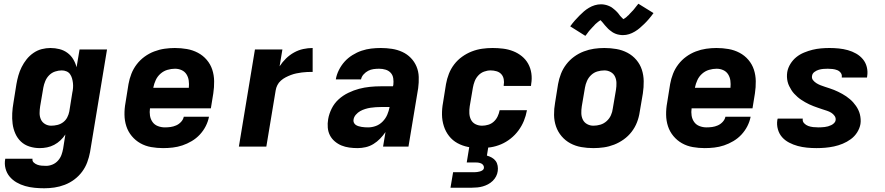

<svg xmlns="http://www.w3.org/2000/svg" viewBox="-20 -785 4740 1028"><path d="M217 223Q191 223 165 220.5Q139 218 114.5 211Q90 204 68.5 191.5Q47 179 31.5 160.5Q16 142 9.5 117Q3 92 8 66V65H154Q152 77 160.5 85Q169 93 180 97Q191 101 203 102Q215 103 227 103Q244 103 261 96Q278 89 290.5 75Q303 61 309 44.5Q315 28 318 11L330 -65Q319 -48 303.5 -33.5Q288 -19 270 -9.5Q252 0 232 4Q212 8 193 8Q164 8 137.5 -0.5Q111 -9 92 -27Q73 -45 62 -70Q51 -95 47.5 -122.5Q44 -150 45.5 -178.5Q47 -207 52 -235L68 -335Q72 -358 78.5 -381Q85 -404 96 -426Q107 -448 122.5 -467.5Q138 -487 159 -501.5Q180 -516 203.5 -522Q227 -528 250 -528Q275 -528 298.5 -522Q322 -516 341 -502Q360 -488 372 -468Q384 -448 390 -425L406 -520H553L462 30Q457 57 447 84Q437 111 419.5 134.5Q402 158 378 176Q354 194 326.5 204.5Q299 215 271.5 219Q244 223 217 223ZM254 -112Q270 -112 287 -116Q304 -120 318 -130.5Q332 -141 340 -156.5Q348 -172 351 -188L367 -288Q370 -301 371 -314.5Q372 -328 370.5 -341Q369 -354 365.5 -366Q362 -378 355 -388Q348 -398 336 -403Q324 -408 311 -408Q293 -408 275 -402Q257 -396 243.5 -382.5Q230 -369 222.5 -351Q215 -333 212 -316L195 -216Q192 -197 192 -179Q192 -161 199 -145.5Q206 -130 221 -121Q236 -112 254 -112Z M853 8Q821 8 789.5 2.5Q758 -3 731.5 -18Q705 -33 685.5 -56.5Q666 -80 656.5 -109Q647 -138 646.5 -170.5Q646 -203 652 -235L668 -335Q673 -363 683.5 -390Q694 -417 712 -440.5Q730 -464 754 -481.5Q778 -499 805.5 -509.5Q833 -520 861 -524Q889 -528 916 -528Q949 -528 980.5 -522.5Q1012 -517 1039.5 -502.5Q1067 -488 1087 -464.5Q1107 -441 1116.5 -412Q1126 -383 1126.5 -350.5Q1127 -318 1122 -285L1109 -205H783Q780 -185 783 -166Q786 -147 796.5 -132Q807 -117 825 -110Q843 -103 863 -103Q878 -103 893 -105Q908 -107 923 -113.5Q938 -120 949.5 -132.5Q961 -145 964 -160H1099Q1094 -134 1081.5 -109.5Q1069 -85 1050 -64.5Q1031 -44 1006.5 -29.5Q982 -15 956.5 -6.5Q931 2 905 5Q879 8 853 8ZM991 -315Q993 -335 990.5 -353.5Q988 -372 978.5 -387Q969 -402 952.5 -409.5Q936 -417 917 -417Q897 -417 876.5 -411Q856 -405 839.5 -390.5Q823 -376 814 -356.5Q805 -337 801 -317V-315Z M1259 0 1345 -520H1492L1477 -430Q1492 -453 1511.5 -472Q1531 -491 1554.5 -504Q1578 -517 1603.5 -522.5Q1629 -528 1654 -528V-400Q1639 -400 1625 -399.5Q1611 -399 1596 -397Q1581 -395 1566.5 -392Q1552 -389 1537.5 -383.5Q1523 -378 1509.5 -371Q1496 -364 1484 -353.5Q1472 -343 1465 -329Q1458 -315 1456 -301L1406 0Z M1895 8Q1872 8 1850 5Q1828 2 1808.5 -6Q1789 -14 1772.5 -28Q1756 -42 1746.5 -60.5Q1737 -79 1735 -101.5Q1733 -124 1737 -147Q1742 -176 1756 -204Q1770 -232 1793 -253Q1816 -274 1845 -288Q1874 -302 1902.5 -309.5Q1931 -317 1960.5 -320Q1990 -323 2019 -323H2084L2086 -331Q2088 -348 2085.5 -365.5Q2083 -383 2072 -395Q2061 -407 2044.5 -412Q2028 -417 2010 -417Q1995 -417 1980 -415Q1965 -413 1951.5 -406Q1938 -399 1927 -387Q1916 -375 1913 -360H1778Q1782 -385 1794.5 -410Q1807 -435 1825 -455Q1843 -475 1867 -490Q1891 -505 1916.5 -513.5Q1942 -522 1967.5 -525Q1993 -528 2019 -528Q2049 -528 2078.5 -523.5Q2108 -519 2134 -507Q2160 -495 2179.5 -475Q2199 -455 2210 -429Q2221 -403 2222 -373Q2223 -343 2219 -313L2167 0H2031L2044 -78Q2031 -59 2015 -42.5Q1999 -26 1979.5 -14Q1960 -2 1938 3Q1916 8 1895 8ZM1951 -103Q1972 -103 1992.5 -110.5Q2013 -118 2029 -134.5Q2045 -151 2053.5 -171Q2062 -191 2066 -212H2020Q2006 -212 1991.5 -211Q1977 -210 1963.5 -208Q1950 -206 1935.5 -201.5Q1921 -197 1908.5 -190Q1896 -183 1885.5 -171Q1875 -159 1873 -145Q1871 -137 1874.5 -129Q1878 -121 1884.5 -116.5Q1891 -112 1899 -109.5Q1907 -107 1916 -105.5Q1925 -104 1934 -103.5Q1943 -103 1951 -103Z M2551 8Q2518 8 2487 2Q2456 -4 2429.5 -18.5Q2403 -33 2384.5 -56.5Q2366 -80 2356.5 -109.5Q2347 -139 2346.5 -171Q2346 -203 2352 -235L2368 -335Q2373 -363 2383.5 -390Q2394 -417 2412 -440.5Q2430 -464 2454.5 -481.5Q2479 -499 2506 -509.5Q2533 -520 2561 -524Q2589 -528 2617 -528Q2646 -528 2674 -524.5Q2702 -521 2727.5 -511Q2753 -501 2774 -484Q2795 -467 2808 -443.5Q2821 -420 2825 -392Q2829 -364 2824 -335L2823 -325H2677V-329Q2680 -345 2677 -361Q2674 -377 2664 -388Q2654 -399 2638.5 -403.5Q2623 -408 2607 -408Q2589 -408 2571.5 -401.5Q2554 -395 2541 -381Q2528 -367 2521.5 -350Q2515 -333 2512 -316L2495 -216Q2492 -197 2493 -178Q2494 -159 2502 -143.5Q2510 -128 2526 -120Q2542 -112 2561 -112Q2577 -112 2594 -117Q2611 -122 2624 -134Q2637 -146 2644.5 -162Q2652 -178 2655 -194V-195H2801V-193Q2796 -165 2785 -138Q2774 -111 2756 -86.5Q2738 -62 2714 -43Q2690 -24 2663 -12.5Q2636 -1 2607.5 3.5Q2579 8 2551 8ZM2392 220 2406 137H2521Q2528 137 2535 136Q2542 135 2549.5 133Q2557 131 2563.5 126.5Q2570 122 2571 115Q2572 107 2568 100.5Q2564 94 2558 91Q2552 88 2545 86.5Q2538 85 2530 85H2479L2511 -112H2613L2587 48Q2601 52 2613.5 59Q2626 66 2634 77Q2642 88 2644.5 102.5Q2647 117 2645 131Q2643 146 2636 159.5Q2629 173 2617.5 184Q2606 195 2592.5 202Q2579 209 2565 213Q2551 217 2536 218.5Q2521 220 2507 220Z M3157 8Q3124 8 3092.5 2.5Q3061 -3 3034 -17.5Q3007 -32 2987 -55.5Q2967 -79 2957 -108Q2947 -137 2946.5 -169.5Q2946 -202 2952 -235L2968 -335Q2973 -363 2983.5 -390Q2994 -417 3012 -440.5Q3030 -464 3054 -481.5Q3078 -499 3105.5 -509.5Q3133 -520 3160.5 -524Q3188 -528 3216 -528Q3249 -528 3280.5 -522.5Q3312 -517 3339.5 -502.5Q3367 -488 3387 -464.5Q3407 -441 3416.5 -412Q3426 -383 3426.5 -350.5Q3427 -318 3422 -285L3405 -185Q3401 -157 3390.5 -130Q3380 -103 3362 -79.5Q3344 -56 3319.5 -38.5Q3295 -21 3268 -10.5Q3241 0 3213 4Q3185 8 3157 8ZM3157 -112Q3176 -112 3194.5 -117.5Q3213 -123 3228 -136.5Q3243 -150 3251 -168Q3259 -186 3261 -204L3278 -304Q3281 -323 3280.5 -341.5Q3280 -360 3272.5 -375.5Q3265 -391 3249.5 -399.5Q3234 -408 3216 -408Q3197 -408 3178.5 -402.5Q3160 -397 3145.5 -383.5Q3131 -370 3123 -352Q3115 -334 3112 -316L3095 -216Q3092 -197 3092.5 -178.5Q3093 -160 3100.5 -144.5Q3108 -129 3123.5 -120.5Q3139 -112 3157 -112ZM3114 -593 3033 -644Q3046 -662 3058.5 -676Q3071 -690 3083 -702Q3095 -714 3106.5 -724Q3118 -734 3133 -743Q3148 -752 3164.5 -757Q3181 -762 3198 -762Q3203 -762 3208 -761.5Q3213 -761 3217.5 -760Q3222 -759 3226.5 -758Q3231 -757 3235.5 -755Q3240 -753 3245 -751Q3250 -749 3253.5 -746.5Q3257 -744 3261 -741Q3265 -738 3269 -734.5Q3273 -731 3276.5 -728Q3280 -725 3283 -721.5Q3286 -718 3289 -715Q3292 -712 3294 -708.5Q3296 -705 3300 -700.5Q3304 -696 3307.5 -692.5Q3311 -689 3314.5 -685.5Q3318 -682 3317 -681Q3317 -680 3316 -680H3314Q3314 -681 3318 -683Q3322 -685 3325 -687Q3328 -689 3332 -692Q3336 -695 3337.5 -697Q3339 -699 3341 -700.5Q3343 -702 3345.5 -704Q3348 -706 3349.5 -708.5Q3351 -711 3353.5 -713Q3356 -715 3358.5 -718Q3361 -721 3363.5 -723.5Q3366 -726 3369 -729Q3372 -732 3374.5 -735.5Q3377 -739 3380 -742.5Q3383 -746 3385.5 -749.5Q3388 -753 3391.5 -757Q3395 -761 3398 -765L3479 -715Q3466 -697 3453.5 -682.5Q3441 -668 3429 -656.5Q3417 -645 3405.5 -635Q3394 -625 3379 -616Q3364 -607 3348 -602Q3332 -597 3315 -597Q3310 -597 3305 -597.5Q3300 -598 3295 -599Q3290 -600 3285.5 -601Q3281 -602 3276.5 -604Q3272 -606 3267.5 -608Q3263 -610 3259.5 -612.5Q3256 -615 3252 -618Q3248 -621 3244 -624Q3240 -627 3236.5 -630.5Q3233 -634 3230 -637.5Q3227 -641 3224 -644Q3221 -647 3218.5 -650Q3216 -653 3212 -658Q3208 -663 3205 -666.5Q3202 -670 3198.5 -673.5Q3195 -677 3195 -678Q3195 -679 3196 -679L3198 -678L3194 -676Q3190 -674 3187.5 -672Q3185 -670 3180.5 -666.5Q3176 -663 3174.5 -661.5Q3173 -660 3171 -658.5Q3169 -657 3167 -655Q3165 -653 3163 -650.5Q3161 -648 3158.5 -645.5Q3156 -643 3153.5 -640.5Q3151 -638 3148.5 -635Q3146 -632 3143 -629Q3140 -626 3137.5 -623Q3135 -620 3132 -616.5Q3129 -613 3126.5 -609Q3124 -605 3121 -601.5Q3118 -598 3114 -593Z M3753 8Q3721 8 3689.5 2.5Q3658 -3 3631.5 -18Q3605 -33 3585.5 -56.5Q3566 -80 3556.5 -109Q3547 -138 3546.5 -170.5Q3546 -203 3552 -235L3568 -335Q3573 -363 3583.5 -390Q3594 -417 3612 -440.5Q3630 -464 3654 -481.5Q3678 -499 3705.5 -509.5Q3733 -520 3761 -524Q3789 -528 3816 -528Q3849 -528 3880.5 -522.5Q3912 -517 3939.5 -502.5Q3967 -488 3987 -464.5Q4007 -441 4016.5 -412Q4026 -383 4026.5 -350.5Q4027 -318 4022 -285L4009 -205H3683Q3680 -185 3683 -166Q3686 -147 3696.5 -132Q3707 -117 3725 -110Q3743 -103 3763 -103Q3778 -103 3793 -105Q3808 -107 3823 -113.5Q3838 -120 3849.5 -132.5Q3861 -145 3864 -160H3999Q3994 -134 3981.5 -109.5Q3969 -85 3950 -64.5Q3931 -44 3906.5 -29.5Q3882 -15 3856.5 -6.5Q3831 2 3805 5Q3779 8 3753 8ZM3891 -315Q3893 -335 3890.5 -353.5Q3888 -372 3878.5 -387Q3869 -402 3852.5 -409.5Q3836 -417 3817 -417Q3797 -417 3776.5 -411Q3756 -405 3739.5 -390.5Q3723 -376 3714 -356.5Q3705 -337 3701 -317V-315Z M4352 8Q4326 8 4300.5 5.5Q4275 3 4251 -3.5Q4227 -10 4205 -21.5Q4183 -33 4167.5 -50.5Q4152 -68 4145 -92.5Q4138 -117 4142 -143L4144 -150H4279L4278 -149Q4276 -135 4285.5 -125Q4295 -115 4307.5 -110.5Q4320 -106 4334 -104.5Q4348 -103 4362 -103Q4370 -103 4378.5 -103.5Q4387 -104 4396 -105Q4405 -106 4413.5 -108.5Q4422 -111 4430.5 -115Q4439 -119 4446 -126Q4453 -133 4454 -141Q4456 -154 4448.5 -164.5Q4441 -175 4430.5 -181.5Q4420 -188 4407.5 -192Q4395 -196 4383 -200Q4371 -204 4359.5 -208Q4348 -212 4336 -216.5Q4324 -221 4312.5 -226.5Q4301 -232 4290.5 -238Q4280 -244 4269.5 -251Q4259 -258 4250 -266Q4241 -274 4232.5 -283Q4224 -292 4217.5 -302.5Q4211 -313 4205.5 -324Q4200 -335 4197 -347.5Q4194 -360 4193.5 -373Q4193 -386 4195 -399Q4199 -422 4212 -443Q4225 -464 4243.5 -479Q4262 -494 4285 -503.5Q4308 -513 4330.5 -518.5Q4353 -524 4376 -526Q4399 -528 4421 -528Q4447 -528 4471.5 -525.5Q4496 -523 4519.5 -516.5Q4543 -510 4564 -498Q4585 -486 4600 -468Q4615 -450 4621 -426Q4627 -402 4623 -377L4622 -370H4487V-372Q4489 -385 4481.5 -395Q4474 -405 4462.5 -409.5Q4451 -414 4438 -415.5Q4425 -417 4412 -417Q4400 -417 4388 -416Q4376 -415 4364 -411.5Q4352 -408 4341 -400Q4330 -392 4328 -380Q4325 -366 4333 -356Q4341 -346 4351.5 -339.5Q4362 -333 4373.5 -328.5Q4385 -324 4397.5 -320Q4410 -316 4422 -312Q4434 -308 4445.5 -303.5Q4457 -299 4468 -293.5Q4479 -288 4490 -282Q4501 -276 4511 -269Q4521 -262 4530.5 -254Q4540 -246 4548 -237Q4556 -228 4563 -218Q4570 -208 4575.5 -196.5Q4581 -185 4584 -173Q4587 -161 4588 -147.5Q4589 -134 4587 -121Q4583 -98 4569.5 -76.5Q4556 -55 4535.5 -40Q4515 -25 4492 -15.5Q4469 -6 4445.5 -1Q4422 4 4398.5 6Q4375 8 4352 8Z"/></svg>

Font: Iosevka Aile Heavy Oblique
Style: Regular
Weight: 900
Italic angle: -9°
Designer: Belleve Invis
Foundry: Belleve Invis
Version: Version 31.1.0; ttfautohint (v1.8.4)